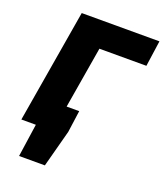

<svg xmlns="http://www.w3.org/2000/svg" viewBox="-164 -819 966 1133"><g transform="rotate(20 319.5 -252.5)"><path d="M122 0H31L151 -712H639L616 -550H321L256 -163H335L316 -26L254 207H92Z"/></g></svg>

Font: Nebula Sans Black
Style: Regular
Weight: 900
Italic angle: -9°
Designer: Paul D. Hunt for Adobe (as Source Sans)
Foundry: Nebula Entertainment & Broadcasting LLC
Version: Version 1.010